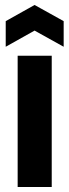

<svg xmlns="http://www.w3.org/2000/svg" viewBox="-20 -752 279 772"><path d="M51 0V-528H188V0ZM3 -564V-667L119 -732L236 -667V-564L119 -629Z"/></svg>

Font: Bricolage Grotesque Condensed
Style: Bold
Weight: 700
Width: 3
Designer: Mathieu Triay
Foundry: Atelier Triay
Version: Version 1.001;gftools[0.9.33.dev8+g029e19f]